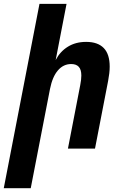

<svg xmlns="http://www.w3.org/2000/svg" viewBox="-32 -780 654 1008"><path d="M175.3 -759.8H317.4L260.3 -464.8Q283.7 -509.8 324.5 -534.9Q365.2 -560.1 420.4 -560.1Q481.4 -560.1 512.7 -527.8Q543.9 -495.6 543.9 -430.2Q543.9 -413.1 541.7 -394.5Q539.6 -376 535.6 -355L466.8 0H324.7L389.2 -333Q395 -362.8 395 -383.3Q395 -414.6 381.6 -429.2Q368.2 -443.8 341.8 -443.8Q300.8 -443.8 272 -410.4Q243.2 -377 230.5 -313L129.4 208H-12.2Z"/></svg>

Font: Hack
Style: Bold Italic
Weight: 700
Italic angle: -11°
Monospace: yes
Designer: Christopher Simpkins
Foundry: Christopher Simpkins
Version: Version 2.017; ttfautohint (v1.4.1) -l 4 -r 80 -G 350 -x 0 -